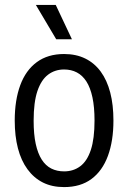

<svg xmlns="http://www.w3.org/2000/svg" viewBox="-20 -753 522 782"><path d="M241 9Q192 9 155 -9.5Q118 -28 92 -63.5Q66 -99 53 -149Q40 -199 40 -262Q40 -345 62.5 -406Q85 -467 130 -500Q175 -533 241 -533Q290 -533 327.5 -514.5Q365 -496 390.5 -461Q416 -426 429 -376Q442 -326 442 -262Q442 -179 419.5 -118Q397 -57 352.5 -24Q308 9 241 9ZM241 -55Q279 -55 307 -76Q335 -97 350 -142.5Q365 -188 365 -262Q365 -317 356.5 -356.5Q348 -396 332 -421Q316 -446 293 -458Q270 -470 241 -470Q204 -470 176 -449Q148 -428 132.5 -382.5Q117 -337 117 -261Q117 -206 125.5 -167Q134 -128 150 -103Q166 -78 189 -66.5Q212 -55 241 -55ZM209 -593 126 -733H207L273 -593Z"/></svg>

Font: Mona Sans SemiCondensed
Style: Regular
Weight: 400
Width: 4
Designer: Deni Anggara
Foundry: GitHub
Version: Version 2.000